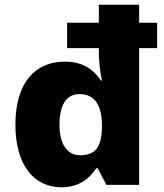

<svg xmlns="http://www.w3.org/2000/svg" viewBox="-20 -780 693 810"><path d="M239 10C313 10 357 -26 386 -70H392L429 0H567V-577H643V-684H567V-760H397V-684H263V-577H397V-561C397 -509 406 -457 410 -440H406C376 -485 331 -520 254 -520C131 -520 45 -435 45 -254C45 -81 125 10 239 10ZM318 -125C258 -125 231 -181 231 -252C231 -345 264 -383 316 -383C378 -383 410 -337 410 -253V-240C408 -163 385 -125 318 -125Z"/></svg>

Font: Noto Sans Thai Looped ExtraBold
Style: Regular
Weight: 800
Designer: Cadson Demak Team
Foundry: Cadson Demak Co., Ltd.
Version: Version 1.001